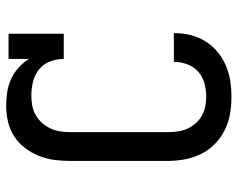

<svg xmlns="http://www.w3.org/2000/svg" viewBox="-96 -688 791 640"><g transform="rotate(-90 300.0 -367.5)"><path d="M297 8Q268 8 239.5 3Q211 -2 185.5 -15Q160 -28 139.5 -48.5Q119 -69 106.5 -95Q94 -121 89 -149.5Q84 -178 84 -206V-529Q84 -556 87.5 -582.5Q91 -609 101 -634Q111 -659 127.5 -680.5Q144 -702 166.5 -716.5Q189 -731 215.5 -737Q242 -743 269 -743Q291 -743 313.5 -739.5Q336 -736 357 -726.5Q378 -717 395 -701.5Q412 -686 424 -667V-735H508V-551H424Q424 -575 415.5 -597Q407 -619 389 -633.5Q371 -648 348 -653.5Q325 -659 302 -659Q285 -659 268.5 -656Q252 -653 237 -644.5Q222 -636 210.5 -623Q199 -610 192 -594.5Q185 -579 182.5 -562.5Q180 -546 180 -529V-206Q180 -190 182 -173.5Q184 -157 190.5 -141.5Q197 -126 208 -113Q219 -100 233.5 -91.5Q248 -83 264.5 -79.5Q281 -76 297 -76Q319 -76 341 -81.5Q363 -87 380 -101.5Q397 -116 405.5 -137.5Q414 -159 414 -181V-184H510V-179Q510 -152 503 -126Q496 -100 482 -77.5Q468 -55 447 -38Q426 -21 401.5 -10.5Q377 0 350.5 4Q324 8 297 8Z"/></g></svg>

Font: Iosevka HT Medium Extended
Style: Regular
Weight: 500
Width: 7
Monospace: yes
Designer: Belleve Invis
Foundry: Belleve Invis
Version: Version 32.3.0; ttfautohint (v1.8.4)